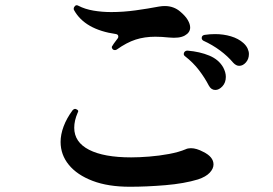

<svg xmlns="http://www.w3.org/2000/svg" viewBox="-20 -730 1040 732"><path d="M475 -18Q392 -18 333 -40.5Q274 -63 242.5 -101.5Q211 -140 211 -189Q211 -217 222.5 -248Q234 -279 257 -310Q265 -318 272 -313Q282 -309 276 -300Q263 -270 263 -243Q263 -188 319.5 -159Q376 -130 480 -130Q510 -130 548.5 -133Q587 -136 624.5 -143Q662 -150 688 -161Q696 -165 708 -165Q729 -165 755 -151Q794 -132 794 -103Q794 -87 779.5 -71.5Q765 -56 735 -46Q682 -30 610.5 -24Q539 -18 475 -18ZM425 -541Q421 -539 418 -539Q413 -539 410 -542Q403 -550 409 -556Q413 -563 418.5 -570Q424 -577 429 -584Q431 -586 431 -591Q431 -598 423 -600Q303 -617 262 -692Q261 -694 261 -697Q261 -702 265 -706Q270 -713 279 -708Q304 -695 336.5 -689.5Q369 -684 404 -684Q450 -684 497 -690.5Q544 -697 586 -705Q592 -706 597.5 -706.5Q603 -707 608 -707Q643 -707 668 -685Q687 -669 696 -653.5Q705 -638 705 -625Q705 -606 684.5 -594.5Q664 -583 624 -587Q596 -590 572 -590Q531 -590 497 -579Q463 -568 425 -541ZM776 -404Q761 -433 739 -462Q717 -491 685 -516Q678 -521 682 -530Q686 -537 695 -537Q742 -533 778 -518Q814 -503 831 -473Q841 -454 841 -437Q841 -415 828 -401Q815 -387 801 -387Q785 -387 776 -404ZM869 -491Q848 -516 819 -537.5Q790 -559 755 -575Q749 -579 749 -585Q749 -595 760 -597Q780 -600 800 -600Q832 -600 860.5 -591.5Q889 -583 908 -566Q919 -556 924 -545Q929 -534 929 -524Q929 -505 917.5 -492Q906 -479 892 -479Q880 -479 869 -491Z"/></svg>

Font: Zen Antique Soft
Style: Regular
Weight: 400
Designer: Yoshimichi Ohira
Foundry: Positype
Version: Version 1.001